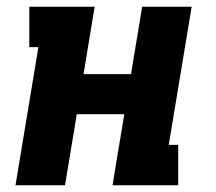

<svg xmlns="http://www.w3.org/2000/svg" viewBox="-20 -550 640 570"><path d="M26 0 94 -410H67V-530H261L228 -330H369L402 -530H549L481 -120H509V0H314L349 -211H208L173 0Z"/></svg>

Font: Iosevka Slab Heavy Extended
Style: Italic
Weight: 900
Width: 7
Italic angle: -9°
Monospace: yes
Designer: Belleve Invis
Foundry: Belleve Invis
Version: Version 11.1.0; ttfautohint (v1.8.3)